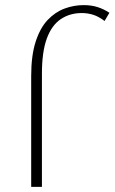

<svg xmlns="http://www.w3.org/2000/svg" viewBox="-20 -731 448 751"><path d="M102 0V-434Q102 -514 119.5 -568Q137 -622 166.5 -653Q196 -684 232.5 -697.5Q269 -711 307 -711Q338 -711 362.5 -703Q387 -695 408 -681L389 -649Q365 -667 343.5 -673.5Q322 -680 300 -680Q253 -680 217.5 -656Q182 -632 163 -580Q144 -528 144 -443V0Z"/></svg>

Font: Ysabeau ExtraLight
Style: Regular
Weight: 250
Designer: Christian Thalmann (Catharsis Fonts)
Version: Version 2.002